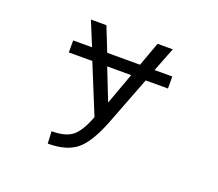

<svg xmlns="http://www.w3.org/2000/svg" viewBox="-124 -698 1249 1102"><g transform="rotate(20 500.0 -147.0)"><path d="M580.1 -303.7H433.6L509.8 -110.4ZM199.2 -303.7V-377H314.5L253.9 -524.4H348.6L407.2 -377H607.4L661.1 -524.4H753.9L696.3 -377H804.7V-303.7H668.9L552.7 -2Q500 130.9 439.5 180.2Q378.9 229.5 264.6 229.5L260.7 155.3Q344.7 155.3 386.7 122.6Q428.7 89.8 464.8 -4.9L342.8 -303.7Z"/></g></svg>

Font: GenEi Gothic M Regular
Style: Regular
Weight: 400
Designer: o_tamon (Modified); [Source Han Sans]
Ryoko NISHIZUKA  (kana & ideographs); Paul D. Hunt (Latin, Greek & Cyrillic); Wenl
Version: Version 1.1a;Original Version 1.004